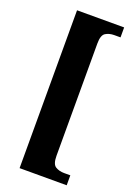

<svg xmlns="http://www.w3.org/2000/svg" viewBox="-166 -824 711 1015"><g transform="rotate(20 189.5 -316.0)"><path d="M83 128V-760H348V-704H313Q285 -704 264.5 -691.5Q244 -679 244 -632V0Q244 47 264.5 59.5Q285 72 313 72H348V128Z"/></g></svg>

Font: Noto Serif Lao ExtraCondensed Black
Style: Regular
Weight: 900
Width: 2
Designer: Monotype Design Team
Foundry: Monotype Imaging Inc.
Version: Version 2.003; ttfautohint (v1.8.4.7-5d5b)